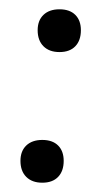

<svg xmlns="http://www.w3.org/2000/svg" viewBox="-20 -383 240 413"><path d="M24 -37Q24 -58 36.5 -70Q49 -82 71 -82Q93 -82 105 -70Q117 -58 117 -37Q117 -15 105 -2.5Q93 10 71 10Q49 10 36.5 -2.5Q24 -15 24 -37ZM61 -318Q61 -339 73.5 -351Q86 -363 108 -363Q130 -363 142 -351Q154 -339 154 -318Q154 -296 142 -283.5Q130 -271 108 -271Q86 -271 73.5 -283.5Q61 -296 61 -318Z"/></svg>

Font: Cormorant Infant Medium
Style: Italic
Weight: 500
Italic angle: -10°
Designer: Christian Thalmann (Catharsis Fonts)
Foundry: Catharsis Fonts
Version: Version 4.000